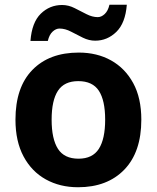

<svg xmlns="http://www.w3.org/2000/svg" viewBox="-20 -777 659 807"><path d="M574 -274Q574 -138 502.5 -64Q431 10 308 10Q232 10 172.5 -23Q113 -56 79 -119.5Q45 -183 45 -274Q45 -410 116 -483Q187 -556 311 -556Q388 -556 447 -523Q506 -490 540 -427.5Q574 -365 574 -274ZM197 -274Q197 -193 223.5 -151.5Q250 -110 310 -110Q369 -110 395.5 -151.5Q422 -193 422 -274Q422 -355 395.5 -395.5Q369 -436 309 -436Q250 -436 223.5 -395.5Q197 -355 197 -274ZM108 -605Q114 -683 151.5 -719.5Q189 -756 241 -756Q268 -756 293.5 -743Q319 -730 343.5 -717.5Q368 -705 391 -705Q406 -705 420 -718Q434 -731 440 -757H513Q507 -680 469 -643Q431 -606 380 -606Q354 -606 328.5 -618.5Q303 -631 278.5 -644Q254 -657 230 -657Q215 -657 201 -644Q187 -631 181 -605Z"/></svg>

Font: Noto Sans Kayah Li
Style: Bold
Weight: 700
Designer: Monotype Design Team, Sérgio Martins
Foundry: Monotype Imaging Inc.
Version: Version 2.002; ttfautohint (v1.8.4.7-5d5b)